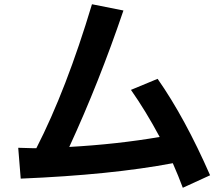

<svg xmlns="http://www.w3.org/2000/svg" viewBox="-20 -807 1040 900"><path d="M65.4 -114.3Q110.4 -112.3 134.8 -112.3H150.4Q291 -386.7 411.1 -787.1L558.6 -757.8Q444.3 -420.9 304.7 -118.2Q530.3 -130.9 728.5 -165Q663.1 -287.1 593.8 -385.7L718.8 -437.5Q846.7 -254.9 964.8 14.6L836.9 73.2Q817.4 20.5 790 -42Q501 12.7 77.1 30.3Z"/></svg>

Font: GenEi M Gothic v2 Bold
Style: Regular
Weight: 700
Version: Version 2.0